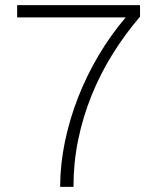

<svg xmlns="http://www.w3.org/2000/svg" viewBox="-20 -730 614 750"><path d="M215 0Q215 -87 233.5 -176Q252 -265 285.5 -350.5Q319 -436 366 -515Q413 -594 471 -662H47V-710H527V-665Q468 -596 420 -519Q372 -442 338 -358Q304 -274 285.5 -184.5Q267 -95 267 0Z"/></svg>

Font: Geist ExtLt
Style: Regular
Weight: 400
Designer: Basement.studio, Andrés Briganti, Mateo Zaragoza
Foundry: Basement.studio, Vercel, Andrés Briganti, Guido Ferreyra, Mateo Zaragoza
Version: Version 1.401